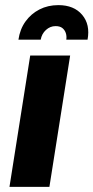

<svg xmlns="http://www.w3.org/2000/svg" viewBox="-20 -730 365 750"><path d="M17 0 98 -513H254L173 0ZM52 -575Q58 -616 79.5 -646Q101 -676 134 -693Q167 -710 208 -710Q269 -710 301 -672Q333 -634 322 -575H239Q241 -589 237 -601Q233 -613 223.5 -620.5Q214 -628 197 -628Q176 -628 159.5 -613Q143 -598 139 -575Z"/></svg>

Font: MuseoModerno Thin
Style: Bold Italic
Weight: 700
Italic angle: -9°
Version: Version 1.003